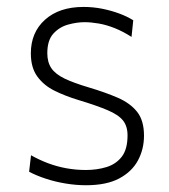

<svg xmlns="http://www.w3.org/2000/svg" viewBox="-20 -525 489 554"><path d="M228 9.5Q199.5 9.5 169.2 4.5Q139 -0.5 111.8 -9.5Q84.5 -18.5 64 -29.5L69.5 -77Q92.5 -64 118.2 -54.2Q144 -44.5 171.5 -39.5Q199 -34.5 227.5 -34.5Q260 -34.5 287.5 -43Q315 -51.5 331.5 -73Q348 -94.5 348 -134.5Q348 -161 334.8 -177.5Q321.5 -194 290.2 -207.2Q259 -220.5 206 -236.5Q169.5 -247.5 138.2 -262.8Q107 -278 88 -303.8Q69 -329.5 69 -371Q69 -431.5 110 -468.2Q151 -505 221 -505Q248.5 -505 274.8 -499.8Q301 -494.5 324 -486Q347 -477.5 364.5 -466.5L359.5 -418.5Q334.5 -434.5 310.5 -444Q286.5 -453.5 264.5 -457.2Q242.5 -461 224 -461Q202 -461 177 -454.2Q152 -447.5 134.2 -428.2Q116.5 -409 116.5 -371.5Q116.5 -345.5 128.2 -328.2Q140 -311 166.5 -298.2Q193 -285.5 237 -272.5Q284 -258.5 319.8 -243Q355.5 -227.5 375.5 -202.5Q395.5 -177.5 395.5 -133.5Q395.5 -94.5 378 -62Q360.5 -29.5 323.8 -10Q287 9.5 228 9.5Z"/></svg>

Font: Commissioner Thin ExtraLight
Style: Regular
Weight: 250
Version: Version 1.000